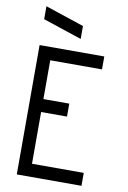

<svg xmlns="http://www.w3.org/2000/svg" viewBox="-107 -1079 761 1142"><g transform="rotate(10 273.5 -508.0)"><path d="M78.1 0V-781.2H468.8V-703.1H156.2V-468.8H312.5V-390.6H156.2V-78.1H468.8V0ZM78.1 -937.5V-1015.6L312.5 -937.5V-859.4Z"/></g></svg>

Font: Luculent
Style: Regular
Weight: 400
Monospace: yes
Designer: Andrew Kensler
Version: Version 1.0.0-845fa02f9341